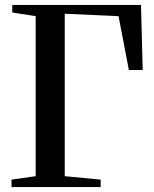

<svg xmlns="http://www.w3.org/2000/svg" viewBox="-20 -763 626 783"><path d="M27 0V-30.5L125.5 -44.5V-697L30 -712V-743H555L562 -477.5H505.5L463.5 -697L244 -707V-44.5L390.5 -30.5V0Z"/></svg>

Font: Merriweather 96pt Medium
Style: Regular
Weight: 500
Version: Version 2.100